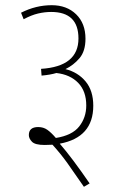

<svg xmlns="http://www.w3.org/2000/svg" viewBox="-20 -652 451 739"><path d="M303 67 325 54Q257 -45 210 -99Q339 -123 339 -245Q339 -303 309.5 -338.5Q280 -374 232 -386Q263 -401 286 -428Q309 -455 309 -503Q309 -562 273 -597Q237 -632 179 -632Q118 -632 61 -603L71 -578Q101 -594 126.5 -600Q152 -606 177 -606Q282 -606 282 -504Q282 -396 138 -387L140 -361Q174 -364 197 -371Q250 -365 281 -333Q312 -301 312 -246Q312 -200 285 -165.5Q258 -131 195 -121Q177 -142 162 -152.5Q147 -163 127 -163Q91 -163 91 -132Q91 -119 103 -106.5Q115 -94 152 -94Q167 -94 182 -95Q213 -61 239.5 -24Q266 13 303 67Z"/></svg>

Font: Noto Sans Devanagari Extra Condensed Thin
Style: Regular
Weight: 250
Width: 2
Designer: Monotype Design Team
Foundry: Monotype Imaging Inc.
Version: 1.000